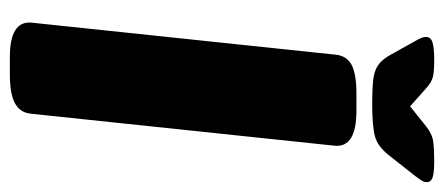

<svg xmlns="http://www.w3.org/2000/svg" viewBox="-276 -624 902 390"><g transform="rotate(90 175.0 -429.0)"><path d="M96 2Q22 2 26 -42L91 -659Q93 -682 111.5 -692Q130 -702 170 -702H205Q280 -702 276 -658L211 -41Q209 -19 190 -8.5Q171 2 131 2ZM306 -860Q332 -860 341 -856.5Q350 -853 350 -845Q350 -840 347 -835Q344 -830 338 -822L297 -770Q278 -745 256.5 -739.5Q235 -734 191 -734Q162 -734 143 -736Q124 -738 112.5 -746Q101 -754 92 -770L63 -822Q59 -829 57 -834Q55 -839 55 -843Q55 -853 66 -856.5Q77 -860 102 -860Q124 -860 135.5 -857.5Q147 -855 160 -843L196 -811L236 -843Q252 -856 268 -858Q284 -860 306 -860Z"/></g></svg>

Font: Asap Black
Style: Italic
Weight: 900
Italic angle: -6°
Designer: Pablo Cosgaya
Foundry: Omnibus-Type
Version: Version 3.001